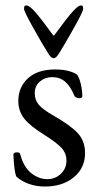

<svg xmlns="http://www.w3.org/2000/svg" viewBox="-20 -668 363 702"><path d="M29 0ZM40 -22Q32 -38 29 -102Q29 -111 42 -111Q53 -111 54 -104Q66 -58 93.5 -35.5Q121 -13 153 -13Q182 -13 202.5 -32.5Q223 -52 223 -81Q223 -107 205.5 -126.5Q188 -146 142 -175Q90 -207 68.5 -234.5Q47 -262 47 -299Q47 -349 82 -381.5Q117 -414 182 -414Q210 -414 230.5 -408.5Q251 -403 262 -395Q270 -384 275.5 -360.5Q281 -337 281 -316Q281 -309 271 -309Q265 -309 259 -311.5Q253 -314 252 -318Q238 -352 218.5 -369Q199 -386 171 -386Q145 -386 126 -370Q107 -354 107 -327Q107 -303 121.5 -285.5Q136 -268 176 -245Q239 -209 265 -180.5Q291 -152 291 -108Q291 -54 250 -20Q209 14 144 14Q113 14 86 4.5Q59 -5 40 -22ZM156 -473Q137 -503 102.5 -564.5Q68 -626 68 -635Q68 -643 69.5 -645.5Q71 -648 77 -648Q87 -648 107 -626Q131 -599 173 -541Q175 -538 176.5 -538Q178 -538 180 -541Q222 -599 246 -626Q266 -648 275 -648Q281 -648 282.5 -645.5Q284 -643 284 -635Q284 -626 249.5 -564.5Q215 -503 196 -473Q185 -455 176 -455Q167 -455 156 -473Z"/></svg>

Font: EB Garamond
Style: Regular
Weight: 400
Designer: Georg Duffner and Octavio Pardo
Foundry: Georg Duffner
Version: Version 1.000; ttfautohint (v1.6)